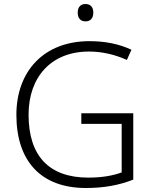

<svg xmlns="http://www.w3.org/2000/svg" viewBox="-20 -931 764 961"><path d="M408 -911C383 -911 369 -895 369 -868C369 -840 383 -824 408 -824C433 -824 447 -840 447 -868C447 -895 433 -911 408 -911ZM387 -364V-311H589V-68C545 -52 492 -42 422 -42C226 -42 123 -150 123 -357C123 -545 236 -673 425 -673C491 -673 555 -658 615 -631L638 -682C576 -711 506 -725 428 -725C198 -725 62 -573 62 -356C62 -126 184 10 410 10C500 10 576 -4 647 -32V-364Z"/></svg>

Font: Noto Sans Meetei Mayek Light
Style: Regular
Weight: 300
Designer: Monotype Design Team and Neelakash Kshetrimayum
Foundry: Monotype Imaging Inc.
Version: Version 2.002